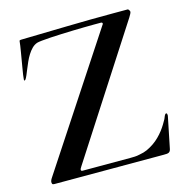

<svg xmlns="http://www.w3.org/2000/svg" viewBox="-105 -808 886 908"><g transform="rotate(-15 338.5 -354.0)"><path d="M195.3 -47.4Q192.9 -43 190.7 -39.8Q188.5 -36.6 188.5 -32.2Q188.5 -26.4 196.3 -26.4H430.2Q439.9 -26.4 451.4 -26.9Q462.9 -27.3 475.6 -30.3Q486.8 -32.2 496.1 -34.9Q505.4 -37.6 513.7 -41.3Q522 -44.9 530.3 -49.8Q538.6 -54.7 548.3 -61Q564 -71.8 577.1 -85Q590.3 -98.1 600.8 -111.8Q611.3 -125.5 619.1 -138.4Q627 -151.4 632.8 -162.1Q634.3 -165 635.7 -169.2Q637.2 -173.3 638.9 -177Q640.6 -180.7 642.8 -183.3Q645 -186 647.9 -186Q651.4 -186 652.1 -181.6Q652.8 -177.2 652.8 -173.8L622.6 -25.4Q621.1 -16.1 618.7 -11Q616.2 -5.9 611.8 -3.4Q607.4 -1 601.1 -0.5Q594.7 0 585.4 0H50.8Q43 0 41 -3.4Q39.1 -6.8 39.1 -13.7Q39.1 -15.6 41 -20.8Q43 -25.9 48.3 -33.7L465.3 -668Q466.3 -669.4 467.3 -670.7Q468.3 -671.9 468.3 -674.3Q468.3 -676.8 466.3 -678.5Q464.4 -680.2 461.4 -680.2H427.7Q408.2 -680.2 381.3 -679.7Q354.5 -679.2 325.4 -678.5Q296.4 -677.7 266.8 -676.5Q237.3 -675.3 212.6 -673.8Q188 -672.4 169.9 -670.4Q151.9 -668.5 145.5 -666.5Q130.9 -661.6 119.4 -650.1Q107.9 -638.7 98.4 -623.5Q88.9 -608.4 81.3 -591.3Q73.7 -574.2 67.4 -558.6Q61 -543 55.9 -530.8Q50.8 -518.6 46.4 -512.7Q43 -509.3 40.5 -509.3Q39.1 -509.3 39.1 -514.6Q39.6 -523.4 41.7 -537.8Q43.9 -552.2 46.9 -569.6Q49.8 -586.9 53 -605.7Q56.2 -624.5 59.1 -641.8Q62 -659.2 64.2 -673.6Q66.4 -688 66.9 -696.3Q66.9 -698.7 70.6 -699.5Q74.2 -700.2 75.2 -700.2Q189.9 -702.6 302.7 -705.3Q415.5 -708 528.8 -708H599.6Q602.1 -708 605.5 -702.6Q608.9 -697.3 608.9 -695.3Q608.9 -689.9 605 -683.3Q601.1 -676.8 596.7 -668.9Z"/></g></svg>

Font: IM FELL French Canon SC
Style: Regular
Weight: 400
Designer: Igino Marini
Foundry: Igino Marini
Version: 3.00